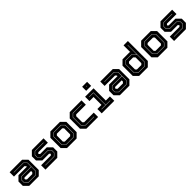

<svg xmlns="http://www.w3.org/2000/svg" viewBox="498 -2580 4410 4410"><g transform="rotate(-45 2703.0 -375.0)"><path d="M158 0 55 -103V-245.5L158 -348.5H430V-368L399.5 -398.5H62V-540H468.5L571.5 -437V-103L468.5 0ZM196 -73 132 -136V-220.5L187.5 -276H501V-141L432 -73ZM193.5 -66H434.5L508 -139V-403L438.5 -472H127V-465H436L501 -401V-283H185.5L125 -223V-134ZM227 -141.5H399.5L430 -172V-212H217L196 -191V-172Z M686.5 0V-141.5H1001.5L1032 -172V-169.5L1002.5 -199.5H784.5L681.5 -302.5V-437L784.5 -540H1163V-398.5H853L822.5 -368V-371L853 -340.5H1070L1173 -237.5V-103L1070 0ZM756 -69H1040.5L1106 -134.5V-213L1040.5 -276H812L756.5 -331.5V-406L817 -466.5H1093.5V-473.5H814.5L749.5 -408V-329.5L809.5 -269H1038L1099 -211V-136.5L1038 -76H756Z M1386 0 1283 -103V-437L1386 -540H1698.5L1801.5 -437V-103L1698.5 0ZM1426 -67H1664.5L1734 -138.5V-403.5L1664.5 -473.5H1422L1352 -403V-141ZM1428.5 -74 1359 -143V-401L1424.5 -466.5H1662L1727 -401.5V-140.5L1662 -74ZM1455 -141.5H1629.5L1660 -172V-368L1629.5 -398.5H1455L1424.5 -368V-172Z M2014.5 0 1911.5 -103V-437L2014.5 -540H2396.5V-398.5H2083.5L2053 -368V-172L2083.5 -141.5H2396.5V0ZM2054 -67H2333V-74H2056.5L1986.5 -142.5V-402.5L2052.5 -467.5H2333V-474.5H2050L1979.5 -404.5V-139Z M2627.5 -618.5V-750H2788.5V-618.5ZM2705 -676H2711.5V-700H2705ZM2514 0V-141.5H2647.5V-398.5H2514V-540H2788.5V-141.5H2922V0ZM2577 -67H2859.5V-74H2718V-474H2577V-467H2711V-74H2577Z M3102.5 0 2999.5 -103V-245.5L3102.5 -348.5H3374.5V-368L3344 -398.5H3006.5V-540H3413L3516 -437V-103L3413 0ZM3140.5 -73 3076.5 -136V-220.5L3132 -276H3445.5V-141L3376.5 -73ZM3138 -66H3379L3452.5 -139V-403L3383 -472H3071.5V-465H3380.5L3445.5 -401V-283H3130L3069.5 -223V-134ZM3171.5 -141.5H3344L3374.5 -172V-212H3161.5L3140.5 -191V-172Z M4010.5 0H3729.5L3626 -103V-437L3729.5 -540H3962.5L3972.5 -530.5V-750H4114V-103ZM3971.5 -71.5H3770.5L3701.5 -139.5V-410L3760.5 -468H3952.5L4040.5 -381V-139.5ZM3942 -141.5 3972.5 -172V-358.5L3932.5 -399H3798L3767.5 -368V-172L3798 -141.5ZM3974 -64.5 4047.5 -137.5V-685.5H4040.5V-390L3955 -475H3758L3694.5 -412V-137.5L3768 -64.5Z M4334.5 0 4231.5 -103V-437L4334.5 -540H4647L4750 -437V-103L4647 0ZM4374.5 -67H4613L4682.5 -138.5V-403.5L4613 -473.5H4370.5L4300.5 -403V-141ZM4377 -74 4307.5 -143V-401L4373 -466.5H4610.5L4675.5 -401.5V-140.5L4610.5 -74ZM4403.5 -141.5H4578L4608.5 -172V-368L4578 -398.5H4403.5L4373 -368V-172Z M4865 0V-141.5H5180L5210.5 -172V-169.5L5181 -199.5H4963L4860 -302.5V-437L4963 -540H5341.5V-398.5H5031.5L5001 -368V-371L5031.5 -340.5H5248.5L5351.5 -237.5V-103L5248.5 0ZM4934.5 -69H5219L5284.5 -134.5V-213L5219 -276H4990.5L4935 -331.5V-406L4995.5 -466.5H5272V-473.5H4993L4928 -408V-329.5L4988 -269H5216.5L5277.5 -211V-136.5L5216.5 -76H4934.5Z"/></g></svg>

Font: Tourney ExtraBold
Style: Regular
Weight: 800
Designer: Tyler Finck
Foundry: Etcetera Type Co
Version: Version 1.015